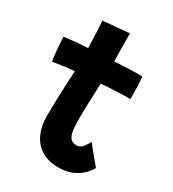

<svg xmlns="http://www.w3.org/2000/svg" viewBox="-180 -814 842 936"><g transform="rotate(30 241.0 -346.0)"><path d="M457 -65.5Q447.5 -47 427.2 -26.2Q407 -5.5 374.8 9.2Q342.5 24 296.5 24Q236 24 197.8 -1.5Q159.5 -27 141.2 -69.5Q123 -112 123 -162.5Q123 -190 123.8 -221.2Q124.5 -252.5 125.5 -283.2Q126.5 -314 127.8 -341.8Q129 -369.5 130.2 -390.5Q131.5 -411.5 132 -423Q92.5 -419 59 -414.2Q25.5 -409.5 12.5 -406.5Q7.5 -434.5 5 -463.5Q2.5 -492.5 1.2 -514Q0 -535.5 0 -540.5Q29 -544.5 62 -547.8Q95 -551 131.5 -552.5Q131 -564.5 130.5 -590Q130 -615.5 129 -636Q128.5 -654.5 127 -673.2Q125.5 -692 124.5 -703.5L272.5 -716.5Q272.5 -710.5 272.8 -688.5Q273 -666.5 273 -635.5Q273 -620 273.5 -599.8Q274 -579.5 274.5 -560Q291 -561 313 -562Q335 -563 348 -563.5Q369 -564.5 386 -564.8Q403 -565 414.2 -565Q425.5 -565 429.5 -564.5Q432.5 -541 433.5 -504.8Q434.5 -468.5 434.5 -440.5Q429.5 -441 402 -440.2Q374.5 -439.5 348 -438Q329.5 -437.5 307 -436Q284.5 -434.5 271.5 -433Q271 -422.5 270.2 -404.2Q269.5 -386 268.8 -363.2Q268 -340.5 267.2 -316.2Q266.5 -292 266 -269.5Q265.5 -247 265.5 -229.5Q265.5 -196.5 268.8 -170.2Q272 -144 283.2 -128.8Q294.5 -113.5 318 -113.5Q333.5 -113.5 344.5 -122.5Q355.5 -131.5 362.8 -143.8Q370 -156 375.5 -165.5Q382 -156.5 393.8 -141.8Q405.5 -127 418.8 -111Q432 -95 442.8 -82.5Q453.5 -70 457 -65.5Z"/></g></svg>

Font: Grandstander Thin
Style: Bold
Weight: 700
Version: Version 1.200